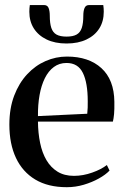

<svg xmlns="http://www.w3.org/2000/svg" viewBox="-20 -748 500 779"><path d="M251 11.5Q175 11.5 123.2 -19.5Q71.5 -50.5 44.8 -107.2Q18 -164 18 -242.5Q18 -308.5 37.5 -359.8Q57 -411 90 -446.5Q123 -482 164.8 -500.2Q206.5 -518.5 251.5 -518.5Q340 -518.5 391.5 -471.5Q443 -424.5 444 -335Q444.5 -304 442.8 -285.2Q441 -266.5 438 -254.5H134Q134.5 -208 142.8 -168Q151 -128 168.5 -98.2Q186 -68.5 213.5 -51.5Q241 -34.5 280 -34.5Q317 -34.5 354.2 -47.8Q391.5 -61 413.5 -78.5L424.5 -56Q408.5 -39 381 -23.8Q353.5 -8.5 320 1.5Q286.5 11.5 251 11.5ZM134 -277 334 -286.5Q335.5 -300 335.8 -312Q336 -324 336 -337Q336 -412 316.2 -452.2Q296.5 -492.5 250 -492.5Q220.5 -492.5 198.5 -476.2Q176.5 -460 162 -430.8Q147.5 -401.5 140.5 -362.2Q133.5 -323 134 -277ZM158.5 -727.5Q172.5 -727.5 177.2 -715.5Q182 -703.5 182 -684Q182 -653.5 188.2 -634.8Q194.5 -616 209.2 -607.8Q224 -599.5 250 -599.5Q276 -599.5 290.8 -607.8Q305.5 -616 311.8 -634.8Q318 -653.5 318 -684Q318 -703.5 323 -715.5Q328 -727.5 341.5 -727.5H399Q400 -721 400.5 -714.2Q401 -707.5 401 -700.5Q401 -661.5 383 -632.8Q365 -604 331 -587.8Q297 -571.5 250 -571.5Q203 -571.5 169.2 -587.8Q135.5 -604 117.2 -632.8Q99 -661.5 99 -700.5Q99 -707.5 99.5 -714.2Q100 -721 101 -727.5Z"/></svg>

Font: Merriweather 144pt Medium
Style: Regular
Weight: 500
Version: Version 2.100